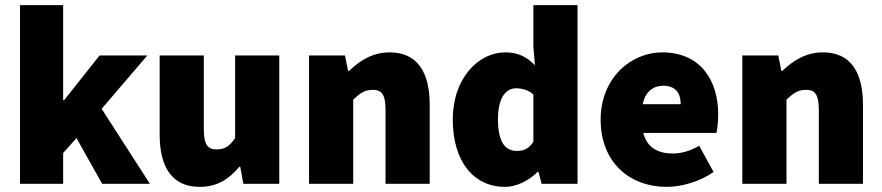

<svg xmlns="http://www.w3.org/2000/svg" viewBox="-20 -716 3436 748"><path d="M58 0H226V-120L278 -178L378 0H564L376 -292L554 -500H368L230 -326H226V-696H58Z M758 12C826 12 872 -18 912 -66H916L928 0H1068V-500H896V-178C874 -146 856 -134 824 -134C790 -134 774 -150 774 -214V-500H602V-192C602 -68 648 12 758 12Z M1184 0H1356V-328C1382 -352 1400 -366 1432 -366C1466 -366 1482 -350 1482 -286V0H1654V-308C1654 -432 1608 -512 1498 -512C1430 -512 1380 -478 1340 -440H1336L1324 -500H1184Z M1948 12C1992 12 2040 -12 2074 -46H2078L2090 0H2230V-696H2058V-534L2064 -462C2034 -492 2002 -512 1948 -512C1846 -512 1744 -414 1744 -250C1744 -88 1824 12 1948 12ZM1994 -128C1948 -128 1920 -162 1920 -252C1920 -340 1954 -372 1990 -372C2012 -372 2038 -366 2058 -348V-164C2040 -136 2020 -128 1994 -128Z M2578 12C2634 12 2706 -8 2760 -46L2704 -148C2668 -128 2636 -118 2602 -118C2546 -118 2502 -138 2486 -198H2771C2774 -210 2778 -240 2778 -270C2778 -404 2708 -512 2560 -512C2438 -512 2320 -412 2320 -250C2320 -84 2432 12 2578 12ZM2484 -310C2494 -360 2526 -382 2564 -382C2616 -382 2632 -348 2632 -310Z M2872 0H3044V-328C3070 -352 3088 -366 3120 -366C3154 -366 3170 -350 3170 -286V0H3342V-308C3342 -432 3296 -512 3186 -512C3118 -512 3068 -478 3028 -440H3024L3012 -500H2872Z"/></svg>

Font: Giro Sans Black
Style: Regular
Weight: 900
Designer: Paul D. Hunt
Foundry: Adobe Systems Incorporated
Version: Version 1.000;PS 1.0;hotconv 1.0.88;makeotf.lib2.5.647800